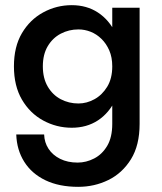

<svg xmlns="http://www.w3.org/2000/svg" viewBox="-20 -490 626 744"><path d="M43 31Q45 91 74 137Q103 183 156 208.5Q209 234 283 234Q346 234 400 207.5Q454 181 487.5 127Q521 73 521 -10V-460H415V-10Q415 42 395.5 75Q376 108 345 124Q314 140 281 140Q242 140 213 125.5Q184 111 168 86.5Q152 62 151 31ZM34 -233Q34 -157 65 -104Q96 -51 147.5 -23Q199 5 258 5Q316 5 359.5 -23.5Q403 -52 428.5 -105.5Q454 -159 454 -233Q454 -308 428.5 -360.5Q403 -413 359.5 -441.5Q316 -470 258 -470Q199 -470 147.5 -442Q96 -414 65 -361.5Q34 -309 34 -233ZM146 -233Q146 -279 165 -311Q184 -343 215.5 -359.5Q247 -376 284 -376Q308 -376 331 -367Q354 -358 373 -339.5Q392 -321 403.5 -294.5Q415 -268 415 -233Q415 -186 395.5 -154Q376 -122 346 -105.5Q316 -89 284 -89Q247 -89 215.5 -105.5Q184 -122 165 -154.5Q146 -187 146 -233Z"/></svg>

Font: Jost Medium
Style: Regular
Weight: 500
Version: Version 3.710